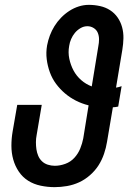

<svg xmlns="http://www.w3.org/2000/svg" viewBox="-20 -763 540 791"><path d="M205 8Q176 8 147.5 2Q119 -4 96 -18.5Q73 -33 57.5 -56Q42 -79 34.5 -106Q27 -133 27 -162.5Q27 -192 32 -221L51 -331H152L131 -207Q128 -192 128 -177Q128 -162 130 -148Q132 -134 137.5 -121Q143 -108 153 -98.5Q163 -89 177 -84.5Q191 -80 206 -80Q227 -80 249 -88Q271 -96 286.5 -113Q302 -130 310.5 -151Q319 -172 323 -193L345 -329Q317 -336 292.5 -348.5Q268 -361 247.5 -378.5Q227 -396 211 -417.5Q195 -439 185.5 -465Q176 -491 172.5 -519Q169 -547 174 -576Q178 -597 185.5 -617Q193 -637 204.5 -655.5Q216 -674 231.5 -690Q247 -706 265.5 -718Q284 -730 304.5 -736.5Q325 -743 346 -743Q369 -743 392 -738Q415 -733 433.5 -721Q452 -709 464.5 -691Q477 -673 483 -651Q489 -629 488.5 -605.5Q488 -582 484 -558L458 -402Q464 -403 470 -404.5Q476 -406 481 -408L467 -324Q462 -323 456.5 -322Q451 -321 445 -321L421 -179Q417 -154 408.5 -129Q400 -104 386 -82Q372 -60 351 -41.5Q330 -23 306 -12Q282 -1 256 3.5Q230 8 205 8ZM358 -407 385 -572Q388 -587 388 -601Q388 -615 383 -627.5Q378 -640 366 -647.5Q354 -655 340 -655Q325 -655 311.5 -647Q298 -639 288.5 -627.5Q279 -616 273 -602Q267 -588 265 -574Q260 -547 265.5 -521Q271 -495 283 -472.5Q295 -450 314.5 -433Q334 -416 358 -407Z"/></svg>

Font: Iosevka Semibold Oblique
Style: Regular
Weight: 600
Italic angle: -9°
Monospace: yes
Designer: Belleve Invis
Foundry: Belleve Invis
Version: Version 32.5.0; ttfautohint (v1.8.4)